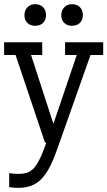

<svg xmlns="http://www.w3.org/2000/svg" viewBox="-20 -687 521 933"><path d="M419.8 -419.8 260.5 30.9Q245.7 74.1 229 109.9Q212.3 145.7 190.7 172.2Q169.1 198.8 139.5 212.3Q109.9 225.9 69.1 225.9Q46.9 225.9 24.7 222.2V154.3Q48.1 158 70.4 158Q90.1 158 106.8 153.7Q123.5 149.4 138.3 136.4Q153.1 123.5 169.1 93.2Q185.2 63 204.9 6.2H198.8L55.6 -419.8H0V-481.5H185.2V-419.8H130.9L238.3 -88.9H240.7L353.1 -419.8H296.3V-481.5H481.5V-419.8ZM98.8 -612.3Q98.8 -637 113.6 -651.9Q128.4 -666.7 150.6 -666.7Q175.3 -666.7 189.5 -651.9Q203.7 -637 203.7 -613.6Q203.7 -590.1 189.5 -575.9Q175.3 -561.7 149.4 -561.7Q127.2 -561.7 113 -575.9Q98.8 -590.1 98.8 -612.3ZM277.8 -612.3Q277.8 -637 292.6 -651.9Q307.4 -666.7 329.6 -666.7Q354.3 -666.7 368.5 -651.9Q382.7 -637 382.7 -613.6Q382.7 -590.1 368.5 -575.9Q354.3 -561.7 328.4 -561.7Q306.2 -561.7 292 -575.9Q277.8 -590.1 277.8 -612.3Z"/></svg>

Font: Slabo 27px
Style: Regular
Weight: 400
Version: Version 1.02 Build 003a